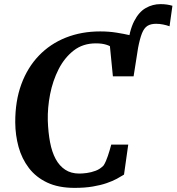

<svg xmlns="http://www.w3.org/2000/svg" viewBox="-20 -904 857 932"><path d="M626 -604 598.5 -676Q608 -756 631.2 -801.2Q654.5 -846.5 687.8 -865.2Q721 -884 759 -884Q776 -884 790.8 -881.8Q805.5 -879.5 817 -876L803 -776.5Q789 -781.5 772 -785Q755 -788.5 738 -788.5Q711.5 -788.5 695.5 -778.2Q679.5 -768 669.2 -742.5Q659 -717 650 -670.5ZM342 8Q263.5 8 208.8 -18Q154 -44 120 -88.8Q86 -133.5 70.2 -190.5Q54.5 -247.5 54 -309.5Q53.5 -413 83.5 -494.8Q113.5 -576.5 168.8 -634Q224 -691.5 299.8 -721.5Q375.5 -751.5 466.5 -751.5Q508.5 -751.5 545.8 -745.5Q583 -739.5 612 -732.8Q641 -726 658.5 -724L628.5 -533.5H528L513.5 -680Q505.5 -684 495.8 -687Q486 -690 473.8 -691.8Q461.5 -693.5 445 -693.5Q382.5 -693.5 337.8 -658.8Q293 -624 264.5 -568Q236 -512 223.2 -446.5Q210.5 -381 212 -319Q214 -261 223 -213.5Q232 -166 250.2 -132.2Q268.5 -98.5 296.8 -80Q325 -61.5 365 -61.5Q380 -61.5 401.2 -64.2Q422.5 -67 444.5 -75.2Q466.5 -83.5 483 -101Q489 -110.5 494 -122Q499 -133.5 503.5 -146.8Q508 -160 512.2 -174.2Q516.5 -188.5 520 -202H602.5L582 -56.5Q568 -47.5 547.2 -36.2Q526.5 -25 497.5 -15Q468.5 -5 430 1.5Q391.5 8 342 8Z"/></svg>

Font: Merriweather
Style: Bold Italic
Weight: 700
Italic angle: -7.8°
Version: Version 2.101